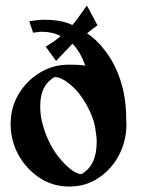

<svg xmlns="http://www.w3.org/2000/svg" viewBox="-20 -665 512 697"><path d="M231.4 12.2Q169.9 12.2 121.3 -21Q72.8 -54.2 45.7 -105.2Q18.6 -156.2 18.6 -214.8Q18.6 -273.9 46.9 -322.3Q75.2 -370.6 123.5 -400.4Q171.9 -430.2 228 -430.2Q282.7 -430.2 289.6 -425.8Q272.9 -475.6 243.2 -506.3L183.6 -443.8L146 -495.6L171.4 -511.7Q182.6 -519 200.2 -533.7Q171.9 -549.8 127.4 -549.8Q123.5 -549.8 100.1 -546.4L86.4 -587.9Q118.7 -593.3 140.6 -593.3Q203.1 -593.3 242.7 -574.2Q252.9 -584.5 295.4 -645L334 -573.2Q308.1 -554.2 295.9 -543.9Q333.5 -520 366.9 -473.9Q400.4 -427.7 419.2 -367.4Q438 -307.1 438 -233.4Q439 -224.1 439 -213.9Q439 -155.3 413.3 -104.5Q387.7 -53.7 340.3 -20.8Q293 12.2 231.4 12.2ZM275.4 -32.7Q331.1 -64 331.1 -150.4Q331.1 -168.9 325 -204.6Q318.8 -240.2 293.5 -285.6Q268.1 -331.1 235.1 -358.2Q202.1 -385.3 178.2 -385.3Q133.8 -359.9 127.4 -303.2Q126 -290 126 -276.9Q126 -229.5 148.2 -173.3Q170.4 -117.2 209.5 -75.7Q248.5 -34.2 275.4 -32.7Z"/></svg>

Font: Quaaykop
Style: Bold
Weight: 700
Designer: Tup Wanders
Foundry: Free font, DO NOT SELL
Version: Version 1.00;July 31, 2023;FontCreator 11.5.0.2430 64-bit